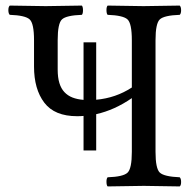

<svg xmlns="http://www.w3.org/2000/svg" viewBox="-20 -667 674 689"><path d="M325.2 -127H279.8V-251Q269.5 -250 256.8 -250Q175.8 -250 138.9 -298.6Q102.1 -347.2 102.1 -428.2V-522.9Q102.1 -583 86.4 -597.4Q70.8 -611.8 15.1 -613.8Q10.3 -617.7 10 -629.9Q9.8 -642.1 15.1 -647Q115.2 -645 144 -645Q176.3 -645 273.9 -647Q277.8 -642.1 277.8 -630.1Q277.8 -618.2 273.9 -613.8Q217.8 -611.8 202.4 -597.4Q187 -583 187 -522.9V-417Q187 -389.2 193.1 -369.1Q199.2 -349.1 211.2 -336.4Q223.1 -323.7 240 -317.1Q256.8 -310.5 279.8 -308.6V-515.1H325.2V-309.1Q395.5 -315.4 453.1 -353V-522.9Q453.1 -583 437.5 -597.4Q421.9 -611.8 366.2 -613.8Q362.3 -617.7 362.1 -629.9Q361.8 -642.1 366.2 -647Q466.3 -645 495.1 -645Q527.3 -645 625 -647Q629.9 -642.1 629.9 -630.1Q629.9 -618.2 625 -613.8Q568.8 -611.8 553.5 -597.4Q538.1 -583 538.1 -522.9V-122.1Q538.1 -62 553.5 -47.6Q568.8 -33.2 625 -30.8Q629.9 -25.9 629.9 -13.9Q629.9 -2 625 2Q524.9 0 496.1 0Q463.9 0 366.2 2Q362.3 -2 362.1 -13.9Q361.8 -25.9 366.2 -30.8Q422.4 -32.7 437.7 -47.4Q453.1 -62 453.1 -122.1V-314.9Q391.1 -272 325.2 -257.3Z"/></svg>

Font: Linux Libertine Display
Style: Regular
Weight: 400
Designer: Philipp H. Poll
Foundry: Philipp H. Poll
Version: Version 5.0.9